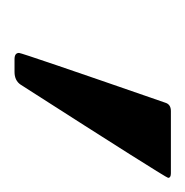

<svg xmlns="http://www.w3.org/2000/svg" viewBox="-15 -744 261 271"><g transform="rotate(90 115.5 -608.5)"><path d="M81.5 -498.5H63.5Q54.7 -498.5 54.7 -504.9Q54.7 -508.8 125 -711.4Q127.4 -719.2 136.7 -719.2H224.6Q231 -719.2 231 -715.3Q231 -712.4 99.6 -507.3Q93.8 -498.5 81.5 -498.5Z"/></g></svg>

Font: Munson
Style: Bold Italic
Weight: 700
Italic angle: -12°
Designer: Paul James MIller
Foundry: High-Logic / Made with FontCreator
Version: Version 2.10;May 5, 2019;FontCreator 11.5.0.2430 64-bit